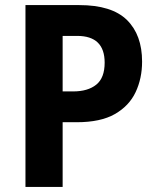

<svg xmlns="http://www.w3.org/2000/svg" viewBox="-20 -734 617 754"><path d="M291 -714Q419 -714 478.5 -655.5Q538 -597 538 -492Q538 -426 512.5 -372Q487 -318 431 -286Q375 -254 281 -254H226V0H80V-714ZM283 -593H226V-375H267Q325 -375 358 -401.5Q391 -428 391 -488Q391 -593 283 -593Z"/></svg>

Font: Noto Sans Ethiopic SemiCondensed
Style: Bold
Weight: 700
Width: 4
Designer: Monotype Design Team
Foundry: Monotype Imaging Inc.
Version: Version 2.102; ttfautohint (v1.8.4.7-5d5b)